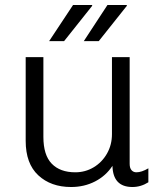

<svg xmlns="http://www.w3.org/2000/svg" viewBox="-20 -740 658 770"><path d="M154 -191Q154 -118 187.5 -83.5Q221 -49 282 -49Q322 -49 355.5 -69Q389 -89 409 -124Q429 -159 429 -202V-511H500V-83Q500 -66 507.5 -57.5Q515 -49 527 -49Q548 -49 575 -65V-9Q545 10 511 10Q433 10 431 -75Q405 -35 361.5 -12.5Q318 10 265 10Q184 10 133.5 -37Q83 -84 83 -175V-511H154ZM349 -720 350 -717 237 -575H177L273 -720ZM488 -720 489 -717 376 -575H316L411 -720Z"/></svg>

Font: Chivo Light
Style: Regular
Weight: 300
Designer: Hector Gatti
Foundry: Omnibus-Type
Version: Version 1.007